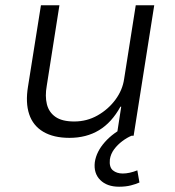

<svg xmlns="http://www.w3.org/2000/svg" viewBox="-20 -514 663 727"><path d="M243 8Q183 8 144 -15Q105 -38 90.5 -81.5Q76 -125 86 -186L135 -494H205L157 -189Q150 -150 157.5 -119.5Q165 -89 190 -71.5Q215 -54 261 -54Q309 -54 349.5 -77Q390 -100 417 -136.5Q444 -173 450 -215L494 -494H564L486 0H422L439 -110H436Q403 -50 355 -21Q307 8 243 8ZM431 193Q385 193 359.5 167.5Q334 142 339 100Q345 60 377 24Q409 -12 456 -34L478 0Q461 7 443 20.5Q425 34 412 51.5Q399 69 396 90Q393 119 407.5 131Q422 143 445 143Q457 143 471 140Q485 137 500 131L508 177Q495 183 475.5 188Q456 193 431 193Z"/></svg>

Font: Nunito Sans 7pt Light
Style: Italic
Weight: 300
Italic angle: -9°
Designer: Vernon Adams
Foundry: Vernon Adams
Version: Version 3.101;gftools[0.9.27]